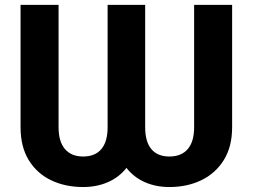

<svg xmlns="http://www.w3.org/2000/svg" viewBox="-20 -747 1023 777"><path d="M63.2 -232.2V-727.3H217V-232.2Q217 -174.4 242.7 -144Q268.5 -113.6 316.4 -113.6Q364.7 -113.6 390.1 -143.6Q415.5 -173.7 415.5 -232.2V-727.3H567.5V-232.2Q567.5 -173.7 592.5 -143.6Q617.5 -113.6 665.5 -113.6Q713.8 -113.6 739.7 -143.6Q765.6 -173.7 765.6 -232.2V-727.3H919.4V-232.2Q919.4 -153.4 885.8 -99.4Q852.3 -45.5 794.9 -17.8Q737.6 9.9 665.5 9.9Q611.2 9.9 566.6 -9.6Q522 -29.1 491.8 -67.5Q461.3 -29.1 416.2 -9.6Q371.1 9.9 316.4 9.9Q243.6 9.9 186.3 -17.8Q128.9 -45.5 96.1 -99.4Q63.2 -153.4 63.2 -232.2Z"/></svg>

Font: InterMG
Style: Bold
Weight: 700
Designer: Rasmus Andersson
Foundry: rsms
Version: Version 3.019;December 26, 2023;FontCreator 15.0.0.2955 64-b